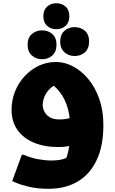

<svg xmlns="http://www.w3.org/2000/svg" viewBox="-20 -915 716 1196"><path d="M284 261Q214 261 163 249Q112 237 84 225Q56 213 56 213L116 49H128Q172 69 219.5 77Q267 85 296 85Q325 85 349 81.5Q373 78 393 69Q398 57 402.5 39Q407 21 411 -5Q379 1 344 1Q257 1 191 -26.5Q125 -54 88.5 -106Q52 -158 52 -231Q52 -291 73.5 -345Q95 -399 133 -440Q171 -481 221 -505Q271 -529 329 -529Q382 -529 434 -502Q486 -475 529 -424Q572 -373 598 -300Q624 -227 624 -135Q624 -5 581.5 83.5Q539 172 463 216.5Q387 261 284 261ZM246 -259Q246 -242 256 -221Q266 -200 288.5 -185.5Q311 -171 350 -171Q383 -171 414 -179Q407 -241 382.5 -292.5Q358 -344 315 -381Q282 -360 264 -327.5Q246 -295 246 -259ZM331 -733Q297 -733 273.5 -754Q250 -775 250 -814Q250 -853 273.5 -874Q297 -895 331 -895Q365 -895 388.5 -874Q412 -853 412 -814Q412 -775 388.5 -754Q365 -733 331 -733ZM445 -566Q408 -566 381.5 -589.5Q355 -613 355 -656Q355 -700 381.5 -723Q408 -746 445 -746Q483 -746 509 -723Q535 -700 535 -656Q535 -613 509 -589.5Q483 -566 445 -566ZM242 -546Q205 -546 178.5 -569.5Q152 -593 152 -636Q152 -680 178.5 -703Q205 -726 242 -726Q280 -726 306 -703Q332 -680 332 -636Q332 -593 306 -569.5Q280 -546 242 -546Z"/></svg>

Font: Kufam Black
Style: Regular
Weight: 900
Designer: Wael Morcos, Artur Schmal
Foundry: Original Type
Version: Version 1.301; ttfautohint (v1.8.3)